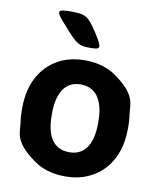

<svg xmlns="http://www.w3.org/2000/svg" viewBox="-85 -816 735 893"><g transform="rotate(10 282.5 -370.0)"><path d="M32 -269V-259C32 -240 33 -221 36 -203C43 -156 26 -112 131 -36C170 -7 220 10 283 10C323 10 359 3 390 -11C477 -49 533 -134 533 -259V-269C533 -288 532 -307 529 -325C522 -372 539 -416 434 -492C395 -521 345 -538 282 -538C242 -538 207 -531 176 -518C88 -479 32 -394 32 -269ZM392 -269V-259C392 -176 365 -104 283 -104C199 -104 173 -175 173 -259V-269C173 -351 200 -424 282 -424C364 -424 392 -352 392 -269ZM304 -675C259 -743 248 -750 178 -750C108 -750 107 -743 169 -675C230 -606 241 -599 294 -599C347 -599 348 -606 304 -675Z"/></g></svg>

Font: Asimov Print
Style: A
Weight: 500
Designer: Google
Version: Version 2.000980: 2014